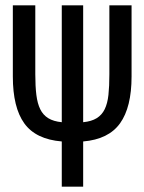

<svg xmlns="http://www.w3.org/2000/svg" viewBox="-20 -714 540 718"><path d="M211 -185Q114 -193 71 -252.5Q28 -312 28 -428V-694H112V-436Q112 -391 116 -359Q120 -327 130.5 -305.5Q141 -284 160.5 -272Q180 -260 211 -257V-694H291V-257Q322 -260 341.5 -272Q361 -284 371.5 -305.5Q382 -327 385.5 -359Q389 -391 389 -436V-694H472V-428Q472 -313 429 -253Q386 -193 291 -185V-16H211Z"/></svg>

Font: D2Coding ligature
Style: Regular
Weight: 400
Monospace: yes
Designer: Yong-Rak Park; Jeong-Hwan Yoon; Sang-Min Lee;
Foundry: NHN Corporation
Version: Version 1.3.2; Build 20180524